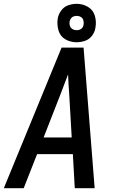

<svg xmlns="http://www.w3.org/2000/svg" viewBox="-26 -984 622 1004"><path d="M-6 0H98L168 -178H355L365 0H469L411 -735H296ZM202 -265 290 -490Q300 -516 310 -542.5Q320 -569 330 -595Q331 -569 332.5 -542.5Q334 -516 336 -490L349 -265ZM375 -763Q396 -763 418.5 -770.5Q441 -778 455.5 -797.5Q470 -817 473 -839Q479 -871 470 -901.5Q461 -932 434 -948Q407 -964 375 -964Q353 -964 331 -956.5Q309 -949 294.5 -929.5Q280 -910 276 -888Q271 -855 280 -824.5Q289 -794 315.5 -778.5Q342 -763 375 -763ZM375 -826Q363 -826 353 -832Q343 -838 339.5 -849Q336 -860 338 -872Q340 -880 345 -887.5Q350 -895 358.5 -898Q367 -901 375 -901Q387 -901 397 -895Q407 -889 410 -877.5Q413 -866 411 -854Q410 -846 404.5 -839Q399 -832 391 -829Q383 -826 375 -826Z"/></svg>

Font: Iosevka Sparkle Medium Oblique
Style: Regular
Weight: 500
Italic angle: -9°
Designer: Belleve Invis
Foundry: Belleve Invis
Version: Version 4.5.0; ttfautohint (v1.8.3)